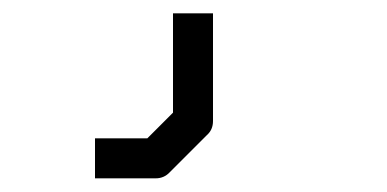

<svg xmlns="http://www.w3.org/2000/svg" viewBox="-20 -195 580 288"><path d="M239.5 -175H299.5V-13.5Q299.5 -0.5 290.5 7.5L234.5 63.5Q226 72.5 213.5 72.5H122.5V12.5H201L239.5 -26Z"/></svg>

Font: 3270 Nerd Font Mono
Style: Regular
Weight: 400
Monospace: yes
Version: Version 3.0.1;Nerd Fonts 3.0.0